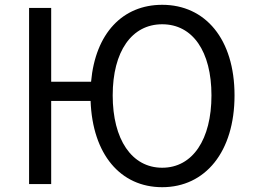

<svg xmlns="http://www.w3.org/2000/svg" viewBox="-20 -766 1054 799"><path d="M655 -68C528 -68 449 -186 449 -369C449 -552 528 -665 655 -665C782 -665 860 -552 860 -369C860 -186 782 -68 655 -68ZM655 13C834 13 956 -134 956 -369C956 -604 834 -746 655 -746C490 -746 377 -627 359 -426H193V-733H101V0H193V-346H357C365 -124 481 13 655 13Z"/></svg>

Font: Noto Sans KR
Style: Regular
Weight: 400
Designer: Ryoko NISHIZUKA 西塚涼子 (kana, bopomofo & ideographs); Paul D. Hunt (Latin, Greek & Cyrillic); Sandoll Communications 산돌커뮤니
Foundry: Adobe
Version: Version 2.004;hotconv 1.0.118;makeotfexe 2.5.65603